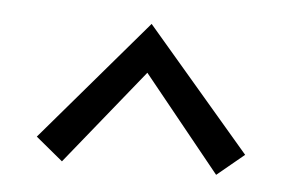

<svg xmlns="http://www.w3.org/2000/svg" viewBox="-32 -705 491 325"><g transform="rotate(5 214.0 -542.5)"><path d="M37 -458 214 -665 391 -458 345 -420 214 -582 83 -420Z"/></g></svg>

Font: Ysabeau Infant
Style: Regular
Weight: 400
Designer: Christian Thalmann (Catharsis Fonts)
Version: Version 0.003